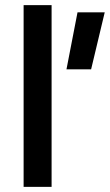

<svg xmlns="http://www.w3.org/2000/svg" viewBox="-20 -728 428 748"><path d="M282 -680H388L335 -458H239ZM72 0V-708H181V0Z"/></svg>

Font: TitilliumWeb-SemiBold
Style: SemiBold
Weight: 600
Version: Version 1.001;PS 57.000;hotconv 1.0.70;makeotf.lib2.5.55311